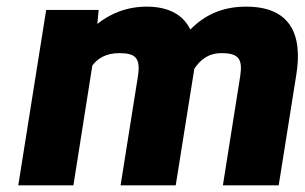

<svg xmlns="http://www.w3.org/2000/svg" viewBox="-20 -558 917 578"><path d="M35 0H201L258 -361C275 -383 300 -398 339 -398C388 -398 404 -384 395 -327L343 0H509C528 -117 546 -234 565 -351C583 -378 607 -398 647 -398C699 -398 711 -380 703 -328L651 0H819L872 -333C892 -457 852 -538 721 -538C648 -538 595 -512 553 -469C532 -513 488 -538 422 -538C361 -538 312 -517 273 -486L277 -528H119Z"/></svg>

Font: Asimov Pro
Style: UltObl
Weight: 900
Designer: Google
Version: Version 2.000980; 2014